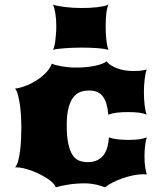

<svg xmlns="http://www.w3.org/2000/svg" viewBox="-20 -801 706 826"><path d="M44.9 -81.1Q52.7 -89.4 57.9 -107.9Q63 -126.5 66.2 -150.4Q69.3 -174.3 70.6 -201.2Q71.8 -228 71.8 -252.9Q71.8 -277.3 70.3 -303.2Q68.8 -329.1 65.4 -352.1Q62 -375 57.1 -393.1Q52.2 -411.1 44.9 -419.9Q64.5 -421.9 88.9 -431.2Q113.3 -440.4 136 -454.6Q158.7 -468.8 177 -487.5Q195.3 -506.3 203.1 -527.3Q209.5 -523.9 220.5 -521Q231.4 -518.1 245.4 -515.6Q259.3 -513.2 275.6 -511.7Q292 -510.3 309.1 -510.3Q330.1 -510.3 350.1 -512.2Q370.1 -514.2 387.2 -517.6Q404.3 -521 417.7 -526.1Q431.2 -531.2 438.5 -537.1Q445.3 -527.8 457 -520.3Q468.8 -512.7 483.9 -507.1Q499 -501.5 516.6 -498.5Q534.2 -495.6 552.7 -495.6Q578.6 -495.6 591.3 -497.8Q604 -500 611.3 -502Q605.5 -486.3 602.3 -459.5Q599.1 -432.6 599.1 -405.3Q599.1 -390.6 599.9 -375.7Q600.6 -360.8 602.3 -347.7Q604 -334.5 606.2 -324Q608.4 -313.5 611.3 -307.6Q599.1 -313.5 579.1 -316.2Q559.1 -318.8 531.2 -318.8Q503.4 -318.8 481.9 -316.2Q460.4 -313.5 445.8 -307.6Q441.9 -359.4 422.9 -385.5Q403.8 -411.6 363.3 -411.6Q343.3 -411.6 325.7 -405.3Q308.1 -398.9 295.2 -382.1Q282.2 -365.2 274.7 -336.4Q267.1 -307.6 267.1 -262.7Q267.1 -211.9 274.2 -180.9Q281.2 -149.9 293.2 -132.6Q305.2 -115.2 321.8 -109.4Q338.4 -103.5 357.4 -103.5Q382.8 -103.5 399.9 -112.5Q417 -121.6 427.2 -136.2Q437.5 -150.9 442.4 -170.2Q447.3 -189.5 448.7 -210Q465.8 -203.6 488.5 -201.4Q511.2 -199.2 534.7 -199.2Q555.7 -199.2 575.4 -201.4Q595.2 -203.6 611.3 -210Q608.9 -202.6 606.9 -192.1Q605 -181.6 603.8 -170.7Q602.5 -159.7 602.1 -148.9Q601.6 -138.2 601.6 -129.9Q601.6 -114.7 602.3 -103.3Q603 -91.8 604.5 -82.5Q606 -73.2 607.7 -65.4Q609.4 -57.6 611.3 -50.3Q607.4 -50.8 603.5 -51Q599.6 -51.3 595.7 -51.3Q575.2 -51.3 552 -46.4Q528.8 -41.5 506.6 -33.7Q484.4 -25.9 464.6 -15.9Q444.8 -5.9 431.6 4.9Q417.5 -1 393.8 -6.6Q370.1 -12.2 342.3 -12.2Q324.7 -12.2 306.6 -10.7Q288.6 -9.3 272.5 -6.6Q256.3 -3.9 242.7 -1Q229 2 219.7 4.9Q217.8 -3.4 208.3 -13.2Q198.7 -22.9 184.3 -32.5Q169.9 -42 152.3 -50.8Q134.8 -59.6 116.7 -66.4Q98.6 -73.2 81.3 -77.1Q64 -81.1 50.3 -81.1ZM208 -586.4Q210.9 -591.8 213.6 -602.1Q216.3 -612.3 218 -626Q219.7 -639.6 220.9 -655.8Q222.2 -671.9 222.2 -688.5Q222.2 -719.7 218 -744.6Q213.9 -769.5 207.5 -781.2Q225.1 -775.4 258.1 -771Q291 -766.6 329.6 -766.6Q347.2 -766.6 364.7 -767.3Q382.3 -768.1 397.9 -770Q413.6 -772 426.3 -774.7Q439 -777.3 446.8 -781.2Q440.4 -768.6 437.5 -743.9Q434.6 -719.2 434.6 -688.5Q434.6 -657.7 437.5 -630.1Q440.4 -602.5 446.8 -586.4Q431.2 -591.3 400.1 -593.8Q369.1 -596.2 331.1 -596.2Q312 -596.2 293.5 -595.5Q274.9 -594.7 258.5 -593.5Q242.2 -592.3 229 -590.6Q215.8 -588.9 208 -586.4Z"/></svg>

Font: Arbutus
Style: Regular
Weight: 400
Designer: Karolina Lach
Foundry: Sorkin Type Co.
Version: Version 1.003